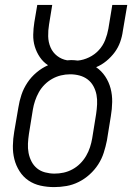

<svg xmlns="http://www.w3.org/2000/svg" viewBox="-20 -755 540 783"><path d="M201 8Q172 8 145 2Q118 -4 96 -19Q74 -34 59.5 -57Q45 -80 38.5 -106Q32 -132 32.5 -160.5Q33 -189 38 -218L55 -317Q59 -343 67.5 -368.5Q76 -394 91.5 -417.5Q107 -441 129 -459.5Q151 -478 176 -489Q156 -502 142.5 -522Q129 -542 122 -565Q115 -588 115.5 -613.5Q116 -639 120 -664L132 -735H193L180 -655Q176 -631 176.5 -607Q177 -583 186 -562Q195 -541 213 -527Q231 -513 254 -509Q258 -509 262 -509.5Q266 -510 270 -510Q276 -510 283 -509.5Q290 -509 297 -508Q320 -510 343 -521Q366 -532 383 -550.5Q400 -569 409 -592Q418 -615 422 -638L438 -735H499L481 -629Q478 -606 470 -583.5Q462 -561 447.5 -541.5Q433 -522 413.5 -506Q394 -490 372 -481Q394 -466 409 -443.5Q424 -421 431 -394.5Q438 -368 437.5 -339Q437 -310 432 -281L416 -182Q411 -157 403 -132Q395 -107 380.5 -84.5Q366 -62 345.5 -43.5Q325 -25 301 -13Q277 -1 251.5 3.5Q226 8 201 8ZM202 -47Q221 -47 239.5 -51Q258 -55 275.5 -64.5Q293 -74 307 -88Q321 -102 331 -119Q341 -136 347 -154.5Q353 -173 356 -191L372 -290Q375 -310 376 -330Q377 -350 373.5 -368.5Q370 -387 361 -403.5Q352 -420 337.5 -431Q323 -442 304.5 -447Q286 -452 266 -452Q247 -452 228.5 -447.5Q210 -443 193 -433.5Q176 -424 162 -410Q148 -396 138.5 -379Q129 -362 123 -344Q117 -326 114 -308L98 -209Q95 -189 94 -169.5Q93 -150 96.5 -131.5Q100 -113 108.5 -96.5Q117 -80 131 -68.5Q145 -57 164 -52Q183 -47 202 -47Z"/></svg>

Font: Iosevka Curly Light Oblique
Style: Regular
Weight: 300
Italic angle: -9°
Monospace: yes
Designer: Belleve Invis
Foundry: Belleve Invis
Version: Version 11.1.0; ttfautohint (v1.8.3)